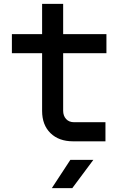

<svg xmlns="http://www.w3.org/2000/svg" viewBox="-20 -725 640 985"><path d="M355 0Q282 0 239 -42Q196 -84 196 -156V-452H41V-550H196V-705H304V-550H526V-452H304V-157Q304 -131 319 -114.5Q334 -98 360 -98H521V0ZM246 240 341 95H459L351 240Z"/></svg>

Font: JetBrains Mono NL SemiBold
Style: Regular
Weight: 600
Designer: Philipp Nurullin, Konstantin Bulenkov
Foundry: JetBrains
Version: Version 2.304; ttfautohint (v1.8.4.7-5d5b)